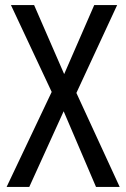

<svg xmlns="http://www.w3.org/2000/svg" viewBox="-20 -734 496 754"><path d="M450 0H357L230 -297L95 0H6L183 -373L23 -714H114L232 -443L350 -714H440L280 -369Z"/></svg>

Font: Noto Sans Thai Condensed
Style: Regular
Weight: 400
Width: 3
Designer: Monotype Design Team
Foundry: Monotype Imaging Inc.
Version: Version 2.002